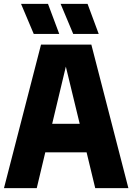

<svg xmlns="http://www.w3.org/2000/svg" viewBox="-22 -970 682 990"><path d="M-1.5 0 189.5 -740H449L640 0H469L424.5 -184.5H211.5L167.5 0ZM247 -331.5H389L317.5 -626.5ZM355.5 -795 290.5 -950H429.5L487 -795ZM152 -795 86.5 -950H225.5L283.5 -795Z"/></svg>

Font: Encode Sans Condensed Condensed ExtraBold
Style: Regular
Weight: 800
Width: 3
Designer: Multiple Designers
Foundry: Impallari Type
Version: Version 3.000; ttfautohint (v1.8.3) -l 8 -r 50 -G 200 -x 14 